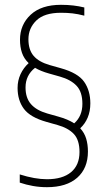

<svg xmlns="http://www.w3.org/2000/svg" viewBox="-20 -768 448 797"><path d="M175 9Q145 9 116.8 4Q88.5 -1 62 -10V-44Q125 -24 175 -24Q239.5 -24 274.8 -53.2Q310 -82.5 310 -137Q310 -186.5 286.8 -211.5Q263.5 -236.5 219 -249L173 -262Q105.5 -281 79.2 -316.2Q53 -351.5 53 -403Q53 -433.5 65.2 -460Q77.5 -486.5 99 -506Q79.5 -524.5 71.2 -548.8Q63 -573 63 -603Q63 -665.5 107.2 -706.8Q151.5 -748 233 -748Q261 -748 284.2 -745.2Q307.5 -742.5 330 -737V-703Q303 -710 280.8 -712.5Q258.5 -715 233 -715Q164 -715 131 -683Q98 -651 98 -605Q98 -561.5 119.5 -536.2Q141 -511 186 -498L232 -485Q304 -465 329.5 -428.2Q355 -391.5 355 -339Q355 -306 344 -280Q333 -254 313 -235.5Q330.5 -216.5 337.8 -192.2Q345 -168 345 -139Q345 -69.5 300.5 -30.2Q256 9 175 9ZM222 -284Q262 -273 288 -256Q322 -286 322 -337Q322 -386.5 297.8 -412Q273.5 -437.5 229 -450L183 -463Q149 -472.5 125.5 -486.5Q86 -455.5 86 -405Q86 -361.5 108.5 -335.8Q131 -310 176 -297Z"/></svg>

Font: Encode Sans Condensed Thin
Style: Regular
Weight: 100
Width: 3
Designer: Multiple Designers
Foundry: Impallari Type
Version: Version 3.000; ttfautohint (v1.8.3) -l 8 -r 50 -G 200 -x 14 